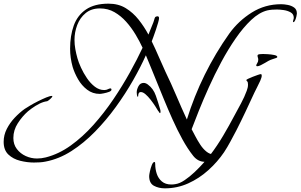

<svg xmlns="http://www.w3.org/2000/svg" viewBox="-40 -763 1642 1049"><path d="M145 125Q109 125 70.5 115.5Q32 106 6 81.5Q-20 57 -20 12Q-20 -25 -3 -58.5Q14 -92 40.5 -120Q67 -148 95 -168Q104 -174 124 -186Q144 -198 168 -210Q192 -222 212.5 -230.5Q233 -239 244 -239Q246 -239 246 -238Q246 -232 234.5 -222Q223 -212 218 -210Q214 -209 209 -208.5Q204 -208 199 -206Q177 -199 154 -184.5Q131 -170 113 -155Q82 -128 57.5 -90Q33 -52 33 -9Q33 26 52 51Q71 76 100.5 89.5Q130 103 162 103Q186 103 210 97Q281 79 346.5 32Q412 -15 470.5 -80.5Q529 -146 579 -220Q629 -294 669.5 -367Q710 -440 739 -502Q723 -537 700.5 -574.5Q678 -612 649.5 -644Q621 -676 585.5 -696.5Q550 -717 506 -717Q459 -717 428 -691.5Q397 -666 382 -626.5Q367 -587 367 -545Q367 -520 371.5 -495Q376 -470 383 -445Q389 -423 402.5 -393.5Q416 -364 435 -336Q454 -308 478 -289.5Q502 -271 529 -271Q541 -271 549.5 -275.5Q558 -280 563 -280Q569 -280 569 -273Q569 -266 555.5 -261Q542 -256 526.5 -253Q511 -250 505 -250Q466 -250 436 -273Q406 -296 386.5 -330Q367 -364 357 -397Q350 -422 346.5 -447Q343 -472 343 -497Q343 -568 363 -623.5Q383 -679 429.5 -711Q476 -743 553 -743Q607 -743 647 -718.5Q687 -694 717.5 -655.5Q748 -617 771 -574L798 -641Q801 -648 802.5 -655Q804 -662 807 -668Q809 -671 813 -672.5Q817 -674 820 -674Q829 -674 829 -664Q829 -657 824 -639.5Q819 -622 812 -601Q805 -580 798.5 -562.5Q792 -545 789 -537Q809 -496 827 -454Q845 -412 864 -371Q895 -307 923 -241Q951 -175 981 -110Q1020 -236 1078.5 -354.5Q1137 -473 1213 -580Q1263 -649 1335.5 -694.5Q1408 -740 1496 -740Q1513 -740 1533 -736Q1553 -732 1567.5 -721.5Q1582 -711 1582 -689Q1582 -685 1579.5 -673.5Q1577 -662 1572.5 -652Q1568 -642 1563 -642Q1561 -642 1561 -645Q1561 -650 1563 -655.5Q1565 -661 1565 -666Q1565 -686 1548 -695.5Q1531 -705 1509.5 -708Q1488 -711 1473 -711Q1460 -711 1446.5 -710Q1433 -709 1420 -706Q1376 -695 1332.5 -654Q1289 -613 1247.5 -553Q1206 -493 1169 -424Q1132 -355 1101 -286Q1070 -217 1046 -157Q1022 -97 1007 -57Q1015 -42 1027 -19Q1039 4 1054 27Q1069 50 1087.5 65Q1106 80 1125 80Q1142 80 1150 70.5Q1158 61 1162 48Q1166 35 1168.5 25.5Q1171 16 1176 16Q1183 16 1183 24Q1183 27 1181 35Q1179 43 1178 46Q1167 77 1140 99Q1113 121 1079 121Q1042 121 1016 89Q985 50 956.5 -2Q928 -54 902.5 -111Q877 -168 854 -224Q831 -280 812 -327Q798 -361 784.5 -394.5Q771 -428 757 -461Q729 -398 687.5 -325Q646 -252 593.5 -179.5Q541 -107 479.5 -44Q418 19 350 62.5Q282 106 208 120Q193 123 177 124Q161 125 145 125ZM834 -145Q832 -145 829 -150.5Q826 -156 824 -157Q819 -166 808 -183Q797 -200 783 -218Q769 -236 755 -248Q741 -260 730 -260Q721 -260 718 -253.5Q715 -247 715 -239Q715 -235 713 -234Q709 -236 708 -245.5Q707 -255 707 -259Q707 -274 716.5 -292Q726 -310 745 -310Q751 -310 757 -307.5Q763 -305 768 -301Q798 -279 811.5 -240Q825 -201 835 -166Q836 -163 836.5 -160Q837 -157 837 -153Q837 -152 836.5 -148.5Q836 -145 834 -145ZM1366 -401Q1360 -401 1360 -405Q1360 -410 1365.5 -418Q1371 -426 1371 -437Q1371 -443 1369 -448.5Q1367 -454 1367 -459Q1367 -466 1380 -467Q1393 -468 1397 -468Q1403 -468 1422 -467Q1441 -466 1458 -462.5Q1475 -459 1475 -452Q1475 -448 1468 -446Q1457 -442 1447 -439Q1437 -436 1426 -430Q1421 -427 1409 -420Q1397 -413 1385 -407Q1373 -401 1366 -401ZM861 266Q827 266 801 252Q775 238 775 199Q775 192 779 173.5Q783 155 789.5 138.5Q796 122 804 122Q807 122 807.5 126.5Q808 131 808 133Q808 161 816.5 186.5Q825 212 844.5 228.5Q864 245 896 245Q902 245 907.5 244.5Q913 244 918 243Q941 240 968.5 221.5Q996 203 1023 177.5Q1050 152 1072.5 126.5Q1095 101 1109 83Q1147 33 1179.5 -22Q1212 -77 1241 -132Q1258 -163 1277 -198.5Q1296 -234 1308 -267Q1311 -275 1313 -283.5Q1315 -292 1315 -301Q1315 -315 1310.5 -318.5Q1306 -322 1306 -326Q1306 -328 1316.5 -333Q1327 -338 1341 -343.5Q1355 -349 1368 -353.5Q1381 -358 1385 -358Q1390 -358 1390 -350Q1390 -340 1382 -322Q1374 -304 1364.5 -286Q1355 -268 1350 -257Q1326 -205 1301.5 -153Q1277 -101 1251 -50Q1235 -20 1219 10Q1203 40 1184 69Q1148 122 1098 167Q1048 212 988 239Q928 266 861 266Z"/></svg>

Font: My Soul
Style: Regular
Weight: 400
Designer: Robert E. Leuschke
Foundry: Robert E. Leuschke
Version: Version 1.010; ttfautohint (v1.8.4.7-5d5b)